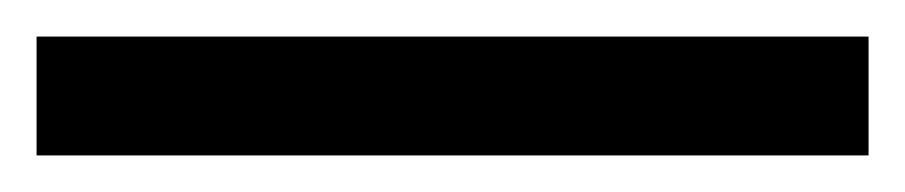

<svg xmlns="http://www.w3.org/2000/svg" viewBox="-24 -845 495 105"><path d="M451 -825H-4V-760H451Z"/></svg>

Font: Noto Sans Display SemiCondensed
Style: Regular
Weight: 400
Width: 4
Designer: Monotype Design team
Foundry: Monotype Imaging Inc.
Version: 1.000